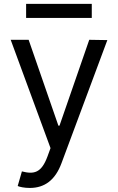

<svg xmlns="http://www.w3.org/2000/svg" viewBox="-20 -747 598 972"><path d="M130.7 204.5C206.3 204.5 259.6 164.4 291.2 79.5L523.4 -544L431.8 -545.5L281.2 -110.8H275.6L125 -545.5H34.1L235.8 2.8L220.2 45.5C189.6 128.6 152 136.4 90.9 120.7L69.6 194.6C78.1 198.9 102.3 204.5 130.7 204.5ZM444.6 -727.3H112.2V-656.2H444.6Z"/></svg>

Font: Karasuma Gothic
Style: Regular
Weight: 400
Designer: Rasmus Andersson, Ryoko Nishizuka
Foundry: Genbu
Version: Version 1.00